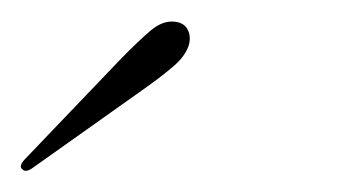

<svg xmlns="http://www.w3.org/2000/svg" viewBox="-123 -678 331 181"><path d="M-10 -621.5Q7 -639 18.8 -649Q30.5 -659 42 -657.5Q51 -656.5 54.2 -649.5Q57.5 -642.5 54.5 -634Q51 -624.5 40.5 -615.5Q30 -606.5 16 -596.5L-92.5 -519.5Q-99 -515 -102 -518.5Q-106 -521.5 -98.5 -529Z"/></svg>

Font: Fraunces 9pt S000 Thin
Style: Italic
Weight: 100
Italic angle: -16°
Version: Version 1.000; ttfautohint (v1.8.3)